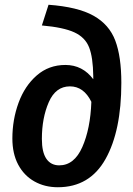

<svg xmlns="http://www.w3.org/2000/svg" viewBox="-20 -773 560 807"><path d="M32 -191Q32 -270 58 -341Q84 -412 134.5 -456Q185 -500 255 -500Q327 -500 372 -440V-453Q371 -532 354.5 -574Q338 -616 292.5 -637Q247 -658 156 -666L184 -753Q307 -744 373 -707Q439 -670 464.5 -602.5Q490 -535 490 -425Q490 -223 423.5 -104.5Q357 14 223 14Q168 14 124.5 -10.5Q81 -35 56.5 -81Q32 -127 32 -191ZM364 -345Q332 -410 274 -410Q214 -410 185 -343.5Q156 -277 156 -189Q156 -133 175 -105.5Q194 -78 229 -78Q292 -78 326 -155Q360 -232 364 -345Z"/></svg>

Font: Fira Sans Condensed Medium
Style: Italic
Weight: 500
Width: 3
Italic angle: -8°
Designer: bBox Type GmbH & Carrois Corporate GbR & Edenspiekermann AG
Foundry: bBox Type GmbH & Carrois Corporate GbR & Edenspiekermann AG
Version: Version 4.301